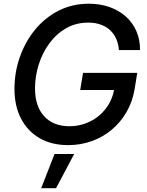

<svg xmlns="http://www.w3.org/2000/svg" viewBox="-20 -758 779 1017"><path d="M341.3 10.7Q253.9 10.7 190.2 -25.9Q126.5 -62.5 91.6 -129.4Q56.6 -196.3 56.6 -286.6Q56.6 -374 84.7 -454.8Q112.8 -535.6 164.8 -599.6Q216.8 -663.6 289.3 -700.9Q361.8 -738.3 450.7 -738.3Q510.3 -738.3 560.1 -720.7Q609.9 -703.1 646.2 -670.7Q682.6 -638.2 702.4 -593Q722.2 -547.9 721.7 -492.7H609.9Q607.4 -525.9 595.5 -552.7Q583.5 -579.6 562.7 -598.6Q542 -617.7 512.9 -627.9Q483.9 -638.2 447.8 -638.2Q381.8 -638.2 329.8 -608.2Q277.8 -578.1 241 -527.6Q204.1 -477.1 184.8 -415Q165.5 -353 165.5 -289.6Q165.5 -194.8 214.1 -142.1Q262.7 -89.4 346.7 -89.4Q406.2 -89.4 457 -114.5Q507.8 -139.6 541.7 -184.6Q575.7 -229.5 585.4 -288.1L614.3 -281.2H404.8L419.9 -372.1H707L692.9 -285.2Q681.6 -218.8 650.1 -164.3Q618.7 -109.9 571.5 -70.6Q524.4 -31.2 465.6 -10.3Q406.7 10.7 341.3 10.7ZM198.2 238.8 269 57.6H373L276.9 238.8Z"/></svg>

Font: Inter 24pt Medium
Style: Italic
Weight: 500
Italic angle: -9.3988°
Designer: Rasmus Andersson
Foundry: rsms
Version: Version 4.001;git-66647c0bb